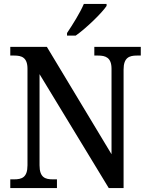

<svg xmlns="http://www.w3.org/2000/svg" viewBox="-20 -951 754 971"><path d="M319 -784V-771H363C417 -809 496 -886 519 -921V-931H404C385 -886 347 -826 319 -784ZM32 0H268V-44H247C209 -44 180 -53 180 -115V-576L530 0H605V-599C605 -660 634 -670 672 -670H692V-714H457V-670H476C514 -670 544 -660 544 -603V-171L217 -714H32V-670H52C89 -670 119 -661 119 -603V-115C119 -53 90 -44 51 -44H32Z"/></svg>

Font: Noto Serif Armenian SemiCondensed Medium
Style: Regular
Weight: 500
Width: 4
Designer: Monotype Design Team
Foundry: Monotype Imaging Inc.
Version: Version 2.008